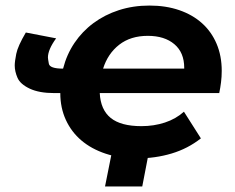

<svg xmlns="http://www.w3.org/2000/svg" viewBox="-20 -563 846 691"><path d="M175 -228Q121 -228 87 -244Q53 -260 43 -283Q33 -306 33 -327.5Q33 -341.5 38.5 -369.2Q44 -397 73 -446L182 -425Q152.5 -384.5 152.5 -356Q152.5 -351.5 155.8 -333.8Q159 -316 207 -316Q220 -367 248 -408.5Q276 -450 316.5 -480Q357 -510 408 -526.5Q459 -543 518 -543Q577 -543 625 -526.5Q673 -510 707 -479.5Q741 -449 759.5 -405.5Q778 -362 778 -308Q778 -287 775.5 -267Q773 -247 769 -228H339Q342 -168 378.5 -138.5Q415 -109 489 -109Q534 -109 573.5 -122Q613 -135 642 -161L703 -65Q656 -28 597.5 -10.5Q539 7 474 7Q411 7 360 -10Q309 -27 273 -57.5Q237 -88 217 -131.5Q197 -175 197 -228ZM643 -316Q643 -317.5 643 -319Q643 -374 607.5 -404Q572 -434 512 -434Q450 -434 409 -402Q368 -370 351 -316ZM492 108H358L385 -27H518Z"/></svg>

Font: Argentum Sans Medium
Style: Italic
Weight: 500
Italic angle: -11°
Designer: Julieta Ulanovsky (font), Cristiano Sobral (main changes and remaster)
Foundry: Julieta Ulanovsky (font), Cristiano Sobral (main changes and remaster)
Version: Version 2.007;June 15, 2022;FontCreator 14.0.0.2814 64-bit; 